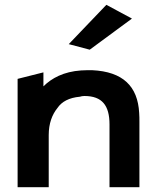

<svg xmlns="http://www.w3.org/2000/svg" viewBox="-20 -776 644 796"><path d="M265 -593 352 -570 527 -699 421 -756ZM558 0V-270C558 -283 558 -295 557 -308C551 -418 490 -479 362 -485C347 -485 331 -485 316 -484C244 -479 194 -452 160 -418V-476L53 -449V0H182V-216C182 -264 196 -301 218 -328C236 -355 267 -371 311 -375C317 -377 323 -378 330 -378C404 -378 434 -338 434 -260V0Z"/></svg>

Font: Bluebird
Style: Ext
Weight: 400
Designer: Jasper
Foundry: Cannot Into Space Fonts
Version: Version 0.98